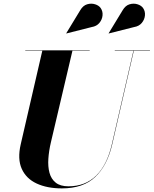

<svg xmlns="http://www.w3.org/2000/svg" viewBox="-20 -1029 851 1064"><path d="M723 -879 582.5 -843.5 582 -844.5 659.5 -972Q675 -998.5 698 -1005.2Q721 -1012 742.2 -1005.2Q763.5 -998.5 773.5 -983.5Q785.5 -965.5 783.2 -943Q781 -920.5 765.8 -902Q750.5 -883.5 723 -879ZM488 -879 347.5 -843.5 347 -844.5 424.5 -972Q440 -998.5 463 -1005.2Q486 -1012 507.2 -1005.2Q528.5 -998.5 538.5 -983.5Q550.5 -965.5 548.2 -943Q546 -920.5 530.8 -902Q515.5 -883.5 488 -879ZM120 -750H477V-748H381.5L262 -240Q251 -193 248 -149.5Q245 -106 254.2 -71.5Q263.5 -37 288.8 -16.8Q314 3.5 359.5 3.5Q452.5 3.5 513 -55.8Q573.5 -115 600 -230L719.5 -748H616V-750H811V-748H721.5L602 -230Q575 -112.5 508.2 -48.8Q441.5 15 323 15Q241.5 15 183.2 -12Q125 -39 100.5 -93.5Q76 -148 95 -230L214.5 -748H120Z"/></svg>

Font: Bodoni* 96
Style: Bold Italic
Weight: 700
Italic angle: -13°
Version: Version 2.2